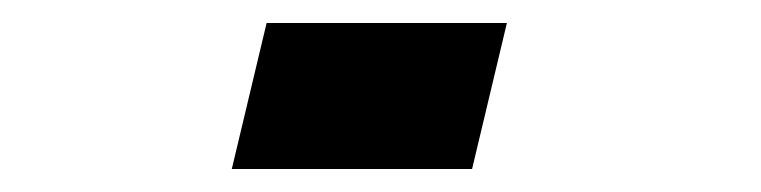

<svg xmlns="http://www.w3.org/2000/svg" viewBox="-20 -147 662 167"><path d="M181.6 0 211.9 -127H420.9L390.6 0Z"/></svg>

Font: Thabit-Bold-Oblique
Style: Bold Oblique
Weight: 700
Designer: Regenerated by Nadim Shaikli
Foundry: MAK Alagha
Version: 0.01